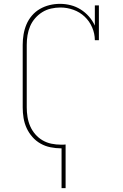

<svg xmlns="http://www.w3.org/2000/svg" viewBox="-20 -763 640 998"><path d="M300 215V8H297Q270 8 242.5 2.5Q215 -3 191 -16.5Q167 -30 148.5 -51Q130 -72 118.5 -97Q107 -122 102.5 -149.5Q98 -177 98 -205V-530Q98 -557 102.5 -584Q107 -611 117.5 -636Q128 -661 146 -682Q164 -703 187.5 -716.5Q211 -730 237.5 -736.5Q264 -743 292 -743Q320 -743 347.5 -736Q375 -729 399 -714Q423 -699 442 -677.5Q461 -656 473 -630V-735H494V-554H473Q473 -588 459 -620.5Q445 -653 420 -676.5Q395 -700 362 -712Q329 -724 294 -724Q270 -724 245.5 -718.5Q221 -713 200 -700Q179 -687 162.5 -668Q146 -649 136.5 -626.5Q127 -604 123 -579.5Q119 -555 119 -530V-205Q119 -180 123 -155Q127 -130 137 -107Q147 -84 163.5 -65Q180 -46 201.5 -33.5Q223 -21 247.5 -16Q272 -11 297 -11Q303 -11 309 -11Q315 -11 321 -12V215Z"/></svg>

Font: Iosevka Etoile Thin
Style: Regular
Weight: 100
Designer: Belleve Invis
Foundry: Belleve Invis
Version: Version 22.1.2; ttfautohint (v1.8.4)